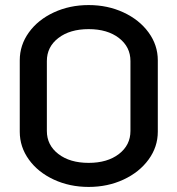

<svg xmlns="http://www.w3.org/2000/svg" viewBox="-20 -729 700 758"><path d="M58 -209V-491Q58 -551 94 -601Q130 -651 192.5 -680Q255 -709 330 -709Q405 -709 467.5 -680Q530 -651 566.5 -601Q603 -551 603 -491V-209Q603 -149 566.5 -99Q530 -49 467.5 -20Q405 9 330 9Q255 9 192.5 -20Q130 -49 94 -99Q58 -149 58 -209ZM495 -212V-488Q495 -544 449.5 -579Q404 -614 330 -614Q256 -614 210.5 -579Q165 -544 165 -488V-212Q165 -156 210.5 -121Q256 -86 330 -86Q404 -86 449.5 -121Q495 -156 495 -212Z"/></svg>

Font: K2D Medium
Style: Regular
Weight: 500
Designer: Katatrad Aksorn Co.,Ltd.
Foundry: Cadson Demak Co.,Ltd.
Version: Version 1.000; ttfautohint (v1.6)